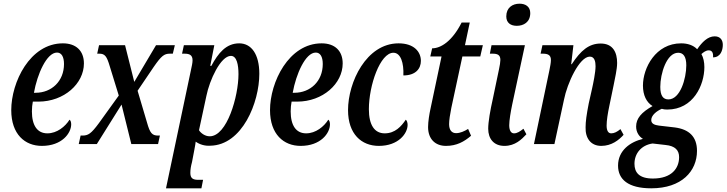

<svg xmlns="http://www.w3.org/2000/svg" viewBox="-20 -781 3939 1041"><path d="M207 10C316 10 366 -59 366 -107C366 -118 363 -128 357 -132C334 -95 289 -58 237 -58C182 -58 153 -101 153 -177C153 -195 155 -216 158 -230H188C328 -230 435 -328 435 -437C435 -505 393 -546 321 -546C142 -546 41 -335 41 -184C41 -53 115 10 207 10ZM164 -278C182 -379 233 -496 289 -496C313 -496 327 -474 327 -434C327 -341 260 -278 173 -278Z M407 0H505L639 -214L692 0H837L847 -46H837C805 -46 793 -59 777 -117L726 -289L814 -419C855 -478 870 -490 901 -490H917L928 -536H826L708 -337L658 -536H517L507 -490H518C549 -490 559 -476 575 -422L624 -263L516 -113C474 -56 458 -46 427 -46H417Z M880 240H1072L1081 194H1057C1030 194 1012 189 1012 157C1012 138 1015 120 1021 98L1033 35C1038 13 1041 -13 1041 -13C1063 3 1092 11 1120 9C1294 6 1386 -226 1386 -381C1386 -487 1343 -546 1277 -546C1206 -546 1163 -493 1126 -424H1120L1142 -536H977L967 -490H980C1007 -490 1024 -483 1024 -454C1024 -440 1020 -423 1014 -395ZM1117 -42C1091 -42 1068 -60 1059 -75L1099 -261C1116 -346 1176 -478 1232 -478C1264 -478 1273 -429 1273 -379C1273 -259 1211 -42 1117 -42Z M1610 10C1719 10 1769 -59 1769 -107C1769 -118 1766 -128 1760 -132C1737 -95 1692 -58 1640 -58C1585 -58 1556 -101 1556 -177C1556 -195 1558 -216 1561 -230H1591C1731 -230 1838 -328 1838 -437C1838 -505 1796 -546 1724 -546C1545 -546 1444 -335 1444 -184C1444 -53 1518 10 1610 10ZM1567 -278C1585 -379 1636 -496 1692 -496C1716 -496 1730 -474 1730 -434C1730 -341 1663 -278 1576 -278Z M2034 10C2141 10 2190 -58 2190 -104C2190 -116 2186 -128 2180 -132C2156 -96 2122 -58 2066 -58C2010 -58 1980 -104 1980 -189C1980 -318 2041 -495 2113 -495C2153 -495 2170 -439 2167 -372C2234 -372 2262 -409 2262 -451C2262 -500 2225 -546 2141 -546C1966 -546 1867 -335 1867 -184C1867 -54 1940 10 2034 10Z M2398 10C2456 10 2497 -13 2534 -45L2518 -82C2499 -70 2475 -59 2453 -59C2429 -59 2415 -76 2415 -108C2415 -129 2420 -161 2427 -196L2487 -475H2584L2598 -536H2501L2527 -659H2483C2431 -556 2369 -519 2323 -519L2313 -475H2374L2314 -191C2308 -164 2301 -122 2301 -92C2301 -27 2340 10 2398 10Z M2782 -641C2818 -641 2855 -660 2855 -710C2855 -746 2828 -761 2797 -761C2758 -761 2725 -739 2725 -692C2725 -657 2749 -641 2782 -641ZM2715 10C2773 10 2808 -25 2834 -53L2818 -83C2799 -68 2784 -58 2767 -58C2751 -58 2741 -73 2741 -102C2741 -129 2749 -175 2757 -214L2826 -536H2645L2636 -490H2650C2677 -490 2693 -484 2693 -456C2693 -445 2690 -426 2685 -403L2652 -245C2638 -183 2627 -120 2627 -83C2627 -29 2657 10 2715 10Z M3240 10C3296 10 3336 -22 3361 -50L3344 -81C3326 -66 3310 -58 3294 -58C3277 -58 3269 -74 3269 -100C3269 -127 3275 -166 3284 -208L3307 -319C3314 -356 3326 -405 3326 -440C3326 -496 3304 -545 3237 -545C3174 -545 3129 -508 3080 -433H3077L3089 -536H2921L2911 -490H2923C2950 -490 2967 -483 2967 -456C2967 -441 2963 -421 2959 -401L2875 0H2986L3038 -241C3055 -328 3121 -474 3178 -474C3204 -474 3209 -446 3209 -422C3209 -388 3196 -327 3190 -300L3172 -220C3160 -158 3155 -122 3155 -91C3153 -32 3183 10 3240 10Z M3511 240C3676 240 3759 147 3759 37C3759 -41 3715 -80 3639 -90L3553 -100C3529 -103 3511 -110 3511 -130C3511 -156 3540 -179 3568 -191C3577 -188 3586 -187 3598 -187C3739 -187 3799 -320 3799 -417C3799 -444 3794 -468 3783 -488C3795 -498 3807 -508 3823 -508C3841 -508 3848 -494 3846 -470C3887 -470 3899 -509 3899 -538C3899 -564 3885 -584 3855 -584C3817 -584 3786 -552 3760 -514C3739 -536 3708 -546 3673 -546C3535 -546 3466 -413 3466 -317C3466 -265 3485 -226 3518 -206C3458 -172 3429 -139 3429 -95C3429 -63 3446 -40 3466 -28C3398 -12 3331 34 3331 117C3331 191 3385 240 3511 240ZM3604 -242C3576 -242 3560 -261 3560 -310C3560 -381 3594 -495 3657 -495C3685 -495 3701 -474 3701 -427C3701 -355 3668 -242 3604 -242ZM3520 187C3445 187 3420 154 3420 107C3420 51 3457 6 3518 -3L3588 5C3641 10 3662 34 3662 71C3662 132 3621 187 3520 187Z"/></svg>

Font: Noto Serif Condensed Semi
Style: Italic
Weight: 600
Width: 3
Italic angle: -12°
Designer: Monotype Design Team
Foundry: Monotype Imaging Inc.
Version: Version 1.901